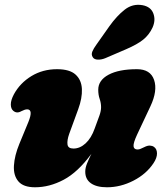

<svg xmlns="http://www.w3.org/2000/svg" viewBox="-20 -778 706 813"><path d="M632 -156Q644.5 -147.5 644.8 -128.5Q645 -109.5 630 -87Q599.5 -41 545 -13Q490.5 15 433 15Q389 15 365 -2Q341 -19 341 -51Q341 -67.5 348.8 -86.5Q356.5 -105.5 367 -126.5Q309.5 -48.5 249.5 -16.8Q189.5 15 128.5 15Q79 15 57.8 -10Q36.5 -35 39 -77Q41.5 -119 62 -169L100 -261Q122 -315 95 -315Q85.5 -315 70 -307Q51 -296 36 -309Q26 -317.5 25.8 -335.5Q25.5 -353.5 39 -379Q65 -426.5 113 -455.8Q161 -485 221.5 -485Q275 -485 300 -462.2Q325 -439.5 326.8 -401Q328.5 -362.5 311 -315L273 -211Q263.5 -184 265.8 -166.5Q268 -149 291 -149Q318.5 -149 342.5 -171Q366.5 -193 381 -234Q394.5 -270 401.2 -289.2Q408 -308.5 408 -324Q408 -342 402 -359.2Q396 -376.5 396 -398Q396 -438 439.5 -461.5Q483 -485 560 -485Q617 -485 632.5 -439.5Q648 -394 617 -328L561 -209Q544 -172.5 545.5 -158.8Q547 -145 562.5 -145Q569 -145 575.2 -147.8Q581.5 -150.5 591 -155Q604.5 -162 614.8 -161.5Q625 -161 632 -156ZM442.5 -666Q474.5 -711 508.2 -737.2Q542 -763.5 583.5 -756Q618.5 -749.5 629.2 -721.2Q640 -693 626 -661.5Q612 -631 586.8 -610.5Q561.5 -590 514 -569.5L425.5 -531.5Q409.5 -525 394.2 -525.5Q379 -526 373 -535.5Q365.5 -546.5 371 -559.8Q376.5 -573 387.5 -588Z"/></svg>

Font: Fraunces 9pt S100 Black
Style: Italic
Weight: 900
Italic angle: -16°
Version: Version 1.000; ttfautohint (v1.8.3)